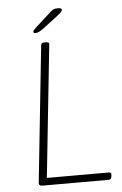

<svg xmlns="http://www.w3.org/2000/svg" viewBox="-58 -905 601 946"><g transform="rotate(-5 242.0 -432.0)"><path d="M111 0Q104 0 99.5 -4Q95 -8 96 -15L167 -690Q168 -697 171.5 -699.5Q175 -702 184 -702H192Q209 -702 207 -690L138 -36H444Q451 -36 454 -33Q457 -30 456 -22L455 -14Q454 -7 450.5 -3.5Q447 0 439 0ZM145 -752Q141 -752 137.5 -753.5Q134 -755 134 -759Q134 -763 139.5 -768.5Q145 -774 155 -784L218 -841Q233 -855 241 -859.5Q249 -864 264 -864Q275 -864 279.5 -861.5Q284 -859 284 -854Q284 -850 276 -842Q268 -834 242 -814L188 -773Q173 -762 163.5 -757Q154 -752 145 -752Z"/></g></svg>

Font: Asap Thin
Style: Italic
Weight: 250
Italic angle: -6°
Designer: Pablo Cosgaya
Foundry: Omnibus-Type
Version: Version 3.001